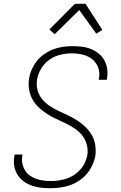

<svg xmlns="http://www.w3.org/2000/svg" viewBox="-20 -987 640 1015"><path d="M246 8Q220 8 194.5 5Q169 2 146 -6.5Q123 -15 103.5 -29.5Q84 -44 71.5 -65Q59 -86 55 -111Q51 -136 56 -162L57 -170H99L98 -164Q94 -143 98 -123.5Q102 -104 111.5 -87.5Q121 -71 137 -59.5Q153 -48 171.5 -41.5Q190 -35 209.5 -32.5Q229 -30 250 -30Q270 -30 291 -33Q312 -36 332.5 -43Q353 -50 371.5 -62Q390 -74 405 -91Q420 -108 429 -128Q438 -148 442 -168Q446 -198 438 -225Q430 -252 413 -273Q396 -294 373 -309Q350 -324 325 -336Q300 -348 275 -359.5Q250 -371 227 -386Q204 -401 184 -420Q164 -439 151 -463Q138 -487 133.5 -515Q129 -543 134 -573Q138 -598 149 -622Q160 -646 176.5 -666.5Q193 -687 216 -702.5Q239 -718 263.5 -727Q288 -736 313 -739.5Q338 -743 363 -743Q388 -743 413 -740Q438 -737 460.5 -728Q483 -719 501.5 -704Q520 -689 531.5 -668.5Q543 -648 546.5 -623.5Q550 -599 546 -573L544 -565H502L503 -571Q507 -591 504 -610.5Q501 -630 491.5 -646Q482 -662 467.5 -674Q453 -686 435.5 -692.5Q418 -699 398.5 -702Q379 -705 359 -705Q329 -705 298.5 -697.5Q268 -690 241.5 -671.5Q215 -653 198 -625Q181 -597 176 -567Q171 -538 178.5 -510.5Q186 -483 203.5 -462Q221 -441 244 -426Q267 -411 292 -399.5Q317 -388 342 -376Q367 -364 390 -349Q413 -334 432.5 -315Q452 -296 465.5 -272.5Q479 -249 483.5 -220.5Q488 -192 484 -163Q479 -137 467.5 -112.5Q456 -88 438 -67Q420 -46 397 -31Q374 -16 349 -7.5Q324 1 298 4.5Q272 8 246 8ZM269 -806 241 -831 376 -967H432L521 -829L489 -809L399 -934Z"/></svg>

Font: Iosevka XLt Ex Obl
Style: Regular
Weight: 200
Width: 7
Italic angle: -9°
Monospace: yes
Designer: Belleve Invis
Foundry: Belleve Invis
Version: Version 32.5.0; ttfautohint (v1.8.4)